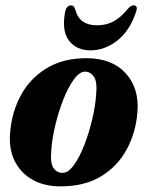

<svg xmlns="http://www.w3.org/2000/svg" viewBox="-20 -668 536 698"><path d="M295 -456.5Q388 -456 437.5 -401Q487 -346 479.5 -259Q473.5 -185.5 440.5 -124.5Q407.5 -63.5 347.5 -27Q287.5 9.5 200.5 9.5Q140.5 9.5 97.5 -15Q54.5 -39.5 33 -83.5Q11.5 -127.5 17 -187Q23 -261.5 56.5 -322.8Q90 -384 150 -420.2Q210 -456.5 295 -456.5ZM207.5 -39.5Q228 -39.5 248.8 -68.2Q269.5 -97 286.8 -141.5Q304 -186 315.5 -235Q327 -284 329.5 -324.5Q334 -370 321.8 -388.5Q309.5 -407 290 -407.5Q269.5 -408 248.5 -379.2Q227.5 -350.5 210 -305.8Q192.5 -261 180.8 -211.8Q169 -162.5 166.5 -121.5Q162 -75 174.5 -57.2Q187 -39.5 207.5 -39.5ZM332.5 -576Q367 -576 393.2 -590.5Q419.5 -605 444 -635Q455 -648.5 465.5 -648.5Q483.5 -648.5 474 -623Q451 -555 405.8 -520Q360.5 -485 309 -485Q258 -485 231 -520Q204 -555 216.5 -623.5Q221.5 -648.5 238.5 -648.5Q249 -648.5 253 -635Q261.5 -603.5 281.2 -589.8Q301 -576 332.5 -576Z"/></svg>

Font: Fraunces 144pt Soft
Style: Bold Italic
Weight: 700
Italic angle: -16°
Version: Version 1.000;[b76b70a41]